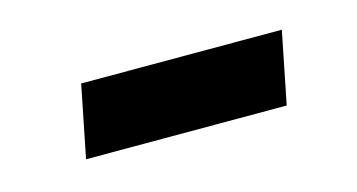

<svg xmlns="http://www.w3.org/2000/svg" viewBox="-30 -421 431 232"><g transform="rotate(-15 185.5 -305.0)"><path d="M327 -350 309 -260H58L76 -350Z"/></g></svg>

Font: Gontserrat Medium
Style: Italic
Weight: 500
Italic angle: -11.3°
Designer: Julieta Ulanovsky
Foundry: Julieta Ulanovsky
Version: Version 6.001